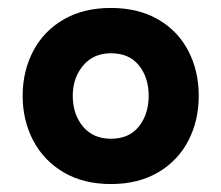

<svg xmlns="http://www.w3.org/2000/svg" viewBox="-20 -738 557 483"><path d="M37 -497Q37 -559 63.5 -609.5Q90 -660 140 -689Q190 -718 259 -718Q328 -718 378 -689Q428 -660 454 -609.5Q480 -559 480 -497Q480 -435 454 -384.5Q428 -334 378 -304.5Q328 -275 259 -275Q190 -275 140 -304.5Q90 -334 63.5 -384.5Q37 -435 37 -497ZM354 -497Q354 -543 329.5 -573.5Q305 -604 259 -604Q215 -604 189 -573Q163 -542 163 -497Q163 -451 188.5 -420Q214 -389 259 -389Q305 -389 329.5 -420Q354 -451 354 -497Z"/></svg>

Font: Biryani Black
Style: Regular
Weight: 900
Designer: Dan Reynolds and Mathieu Reguer
Foundry: Dan Reynolds and Mathieu Reguer
Version: Version 1.004; ttfautohint (v1.1) -l 5 -r 5 -G 72 -x 0 -D la